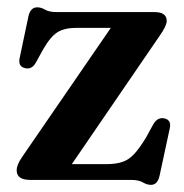

<svg xmlns="http://www.w3.org/2000/svg" viewBox="-20 -491 502 524"><path d="M415.5 -393 176 -43H269.5Q295.5 -43 313.2 -48.8Q331 -54.5 345.8 -70.2Q360.5 -86 378.5 -115.5L399 -153Q410.5 -171.5 428 -168Q448 -164 443.5 -141.5L415.5 -11.5Q410 13.5 392 13.5Q381 13.5 370 6.8Q359 0 336.5 0H62.5Q25.5 0 25.5 -26Q25.5 -41.5 41 -63.5L282.5 -415H189Q156 -415 136.8 -403Q117.5 -391 97 -355L77.5 -319.5Q66.5 -300.5 48.5 -305Q29 -309.5 33.5 -332L57.5 -446Q63 -471 81.5 -471Q92.5 -471 103.2 -464.5Q114 -458 136 -458H401.5Q435 -458 435 -434Q435 -420.5 415.5 -393Z"/></svg>

Font: Fraunces 72pt S050 SemiBold
Style: Regular
Weight: 600
Version: Version 1.000; ttfautohint (v1.8.3)